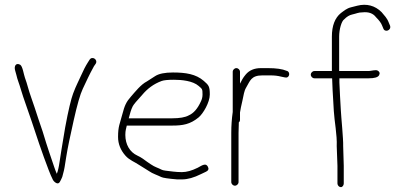

<svg xmlns="http://www.w3.org/2000/svg" viewBox="-20 -764 1680 792"><path d="M42.6 -472.7C45.1 -464.5 46.8 -458.5 47.6 -454.7C51.7 -435.3 59 -420.1 66.4 -394C75.6 -361.7 100.8 -294.1 110.8 -263L127.8 -212C139.6 -175 181.8 -53.7 196 -27C198.7 -19.7 203.6 -13.9 210.8 -9.6C225.4 -1 229.6 -19.9 235.2 -30.5C238.4 -36.6 237.9 -41 241.6 -52.5C244.3 -60.8 248.2 -82.5 253.3 -117.4C258.8 -152.3 269.3 -202.2 283.9 -267.2C298.4 -332.1 310.9 -375.6 321.4 -397.5C341.5 -439.3 343.5 -446.6 367.7 -491L374.7 -501C385.2 -518 360.6 -534.3 349.7 -518L342.7 -507C333.1 -491.9 323.4 -473.2 313.7 -451C300.6 -421 295.9 -416 281.6 -378.1C273.6 -356.8 261.9 -309.9 248.7 -237.6C236.5 -165.2 228.8 -118.1 225.7 -96.2C222.6 -74.4 218.8 -58 214.4 -47C209.9 -58.2 208.8 -59.7 204 -74C187.8 -122.6 178.7 -146 155.8 -222L138.8 -272C127.7 -306.6 117.9 -335.8 109.5 -359.5C95.7 -397.9 94 -413.1 82.8 -443.5C78.1 -456 73.4 -491.4 63.1 -497C45.5 -506.6 36.9 -491 42.6 -472.7Z M511 -276C516.2 -294 519.8 -310.8 527.6 -325.8C531.4 -333 544.2 -348.4 566 -372C588.1 -398.4 613.7 -417.8 647 -430C656.1 -433.3 672.9 -435 697.4 -435C729.4 -435 775.3 -430.6 799.4 -409.5C814.2 -396.5 815.4 -397.7 815.4 -374C815.4 -364 813.1 -354.3 808.4 -345C795 -315.5 778.3 -296.5 758.4 -288C744.4 -280 720.3 -276 691 -276ZM503 -246H691C733.5 -246 764.1 -250.8 799.3 -279.7C817.9 -295 845.4 -341.8 845.4 -373.7C845.4 -407.2 841.7 -412.1 820.4 -430.5C787.9 -458.5 746.3 -465 693.4 -465C659.9 -465 635.4 -460 620.1 -450.1C608.7 -442.7 597.4 -435.4 586 -428.2C560.8 -415.3 537.5 -385.2 520.5 -366C500.8 -343.7 494.1 -329.4 484.3 -291.5C474.2 -252.3 467 -243.6 467 -199C467 -170.4 477.3 -144.5 497.8 -121.5C514.1 -103.2 535.4 -96.2 554 -83.5C568.8 -73.4 583 -66.4 596.3 -57.1C607.7 -48.6 632.2 -40.4 645.1 -33.8C651.9 -30.3 673.6 -27.1 710.2 -24H731.4C754.1 -24 780.1 -31.3 809.4 -46L830.4 -56C839.9 -60.8 842.3 -67.6 837.4 -76.5C829.3 -91.4 817.3 -84.5 795.4 -72C771.4 -60 749.7 -54 730.2 -54C704.8 -54 681.6 -57.9 663 -60C645.4 -62 645.3 -66.1 624.7 -73.9C612.4 -78.5 595.1 -90.3 569 -109.5C561.7 -114.5 554.3 -118.7 547 -122C515.3 -136.4 497 -168.2 497 -207.5C497 -226.7 500.5 -233.5 503 -246Z M940 -468V-302C936 -274 934 -245.3 934 -216V-13C934 -5.1 941.1 2 949 2C956.9 2 964 -5.1 964 -13V-216C964 -228.7 964.3 -240.7 965 -252V-259C968.3 -261.7 970 -265.3 970 -270V-300C971.7 -311.7 975 -328 980 -349C985.8 -373.3 985.9 -387.2 996 -404C1011.6 -430 1015.7 -453 1062 -453H1096.5C1112.1 -453 1126.6 -451.3 1140 -447.8C1153.3 -444.3 1161.7 -443.3 1165 -445C1176.8 -450.9 1175.1 -469.8 1162 -472C1144.9 -479.3 1119.3 -483 1085.2 -483H1056C1029.2 -483 1008.3 -474.2 993.5 -456.5C980.8 -441.4 978.7 -434.7 970 -419V-468C970 -475.9 962.9 -483 955 -483C947.1 -483 940 -475.9 940 -468Z M1386 8C1392.3 8 1398 0.9 1398 -7V-80L1395.6 -161C1396.6 -190.4 1387.2 -282.3 1386 -308.5C1385.3 -323.3 1380 -408.1 1380 -423.5V-441H1501C1524.8 -441 1539 -445.2 1543.6 -453.5C1548.1 -461.8 1546.1 -468.3 1537.5 -473C1529.6 -477.3 1509.9 -471 1501 -471H1379V-613C1379 -642.8 1388.8 -677.2 1399.6 -684C1410.1 -695 1421.2 -701.7 1432.7 -704.2C1451.6 -708.3 1457.5 -713 1475 -713C1500.2 -715.8 1518.9 -709.1 1531 -693C1544.3 -679.8 1552.6 -668.4 1556 -659L1561 -647C1567.3 -628.1 1595.4 -638.9 1589 -658L1584 -670C1576.3 -690.6 1566 -699 1554 -714C1526.8 -741.2 1492.1 -750.1 1454 -740.5C1448.1 -738.8 1439.6 -736.7 1428.3 -734C1409.5 -729.5 1397.9 -718.5 1386 -710C1361.7 -690.3 1349 -658 1349 -613V-471H1277C1269.1 -471 1262 -463.9 1262 -456C1262 -448.1 1269.1 -441 1277 -441H1350C1350 -433.7 1350.7 -417.3 1352 -392L1354.5 -349.5C1355.5 -332.5 1356.3 -318 1357 -306C1359.3 -264.4 1371.1 -207 1369 -161L1372 -80V-7C1372 0.9 1379.1 8 1386 8Z"/></svg>

Font: MewTooHand
Style: Condensed
Weight: 400
Designer: Mew Too, Robert Jablonski
Version: Version 0.77